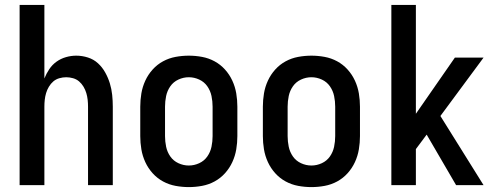

<svg xmlns="http://www.w3.org/2000/svg" viewBox="-20 -755 2040 783"><path d="M60 0V-735H161V-435Q169 -455 181 -473Q193 -491 210.5 -503.5Q228 -516 249 -522Q270 -528 291 -528Q315 -528 338.5 -520.5Q362 -513 379.5 -497Q397 -481 409 -459.5Q421 -438 428 -415Q435 -392 437.5 -368Q440 -344 440 -320V0H339V-320Q339 -334 337.5 -348Q336 -362 332 -375.5Q328 -389 320.5 -401.5Q313 -414 302.5 -423Q292 -432 278 -436Q264 -440 250 -440Q236 -440 222 -436Q208 -432 197.5 -423Q187 -414 179.5 -401.5Q172 -389 168 -375.5Q164 -362 162.5 -348Q161 -334 161 -320V0Z M750 8Q723 8 696 3Q669 -2 645 -15Q621 -28 602.5 -48.5Q584 -69 572.5 -94Q561 -119 556.5 -146Q552 -173 552 -200V-320Q552 -347 556.5 -374Q561 -401 572.5 -426Q584 -451 602.5 -471.5Q621 -492 645 -505Q669 -518 696 -523Q723 -528 750 -528Q777 -528 804 -523Q831 -518 855 -505Q879 -492 897.5 -471.5Q916 -451 927.5 -426Q939 -401 943.5 -374Q948 -347 948 -320V-200Q948 -173 943.5 -146Q939 -119 927.5 -94Q916 -69 897.5 -48.5Q879 -28 855 -15Q831 -2 804 3Q777 8 750 8ZM750 -80Q772 -80 792.5 -89.5Q813 -99 825.5 -117Q838 -135 842.5 -156.5Q847 -178 847 -200V-320Q847 -342 842.5 -363.5Q838 -385 825.5 -403Q813 -421 792.5 -430.5Q772 -440 750 -440Q728 -440 707.5 -430.5Q687 -421 674.5 -403Q662 -385 657.5 -363.5Q653 -342 653 -320V-200Q653 -178 657.5 -156.5Q662 -135 674.5 -117Q687 -99 707.5 -89.5Q728 -80 750 -80Z M1250 8Q1223 8 1196 3Q1169 -2 1145 -15Q1121 -28 1102.5 -48.5Q1084 -69 1072.5 -94Q1061 -119 1056.5 -146Q1052 -173 1052 -200V-320Q1052 -347 1056.5 -374Q1061 -401 1072.5 -426Q1084 -451 1102.5 -471.5Q1121 -492 1145 -505Q1169 -518 1196 -523Q1223 -528 1250 -528Q1277 -528 1304 -523Q1331 -518 1355 -505Q1379 -492 1397.5 -471.5Q1416 -451 1427.5 -426Q1439 -401 1443.5 -374Q1448 -347 1448 -320V-200Q1448 -173 1443.5 -146Q1439 -119 1427.5 -94Q1416 -69 1397.5 -48.5Q1379 -28 1355 -15Q1331 -2 1304 3Q1277 8 1250 8ZM1250 -80Q1272 -80 1292.5 -89.5Q1313 -99 1325.5 -117Q1338 -135 1342.5 -156.5Q1347 -178 1347 -200V-320Q1347 -342 1342.5 -363.5Q1338 -385 1325.5 -403Q1313 -421 1292.5 -430.5Q1272 -440 1250 -440Q1228 -440 1207.5 -430.5Q1187 -421 1174.5 -403Q1162 -385 1157.5 -363.5Q1153 -342 1153 -320V-200Q1153 -178 1157.5 -156.5Q1162 -135 1174.5 -117Q1187 -99 1207.5 -89.5Q1228 -80 1250 -80Z M1840 0 1720 -206 1676 -147V0H1576V-735H1676V-291L1835 -520H1952L1776 -282L1952 0Z"/></svg>

Font: Iosevka Custom Semibold
Style: Regular
Weight: 600
Designer: Belleve Invis
Foundry: Belleve Invis
Version: Version 27.0.2; ttfautohint (v1.8.4)